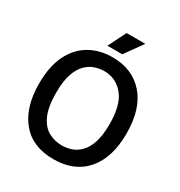

<svg xmlns="http://www.w3.org/2000/svg" viewBox="-196 -972 1049 1120"><g transform="rotate(30 328.5 -411.5)"><path d="M327 14Q185 14 110 -77.5Q35 -169 35 -327Q35 -442 72.5 -519Q110 -596 177 -635Q244 -674 331 -674Q465 -674 544 -584.5Q623 -495 623 -328Q623 -167 545.5 -76.5Q468 14 327 14ZM329 -80Q360 -80 391.5 -90Q423 -100 450 -126.5Q477 -153 493.5 -201.5Q510 -250 510 -327Q510 -457 459 -518.5Q408 -580 329 -580Q300 -580 268.5 -570Q237 -560 209.5 -533.5Q182 -507 165 -458Q148 -409 148 -332Q148 -233 174 -178Q200 -123 241.5 -101.5Q283 -80 329 -80ZM370 -717H270L330 -837H456Z"/></g></svg>

Font: Bricolage Grotesque 48pt Medium
Style: Regular
Weight: 500
Designer: Mathieu Triay
Foundry: Atelier Triay
Version: Version 1.000; ttfautohint (v1.8.4.7-5d5b);gftools[0.9.32]